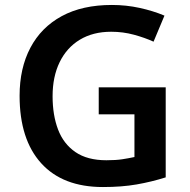

<svg xmlns="http://www.w3.org/2000/svg" viewBox="-20 -744 766 774"><path d="M378 -392H648V-29Q591 -11 531 -0.5Q471 10 395 10Q233 10 146 -86Q59 -182 59 -358Q59 -469 102.5 -551.5Q146 -634 229 -679Q312 -724 431 -724Q489 -724 543.5 -712Q598 -700 643 -681L599 -576Q564 -592 520 -604Q476 -616 428 -616Q355 -616 302 -584Q249 -552 220.5 -493.5Q192 -435 192 -356Q192 -280 214 -222Q236 -164 284 -131Q332 -98 409 -98Q447 -98 473 -102Q499 -106 522 -111V-283H378Z"/></svg>

Font: Noto Sans Sinhala UI SemiBold
Style: Regular
Weight: 600
Designer: Jelle Bosma - Monotype Design Team
Foundry: Monotype Imaging Inc.
Version: Version 2.006; ttfautohint (v1.8.4.7-5d5b)